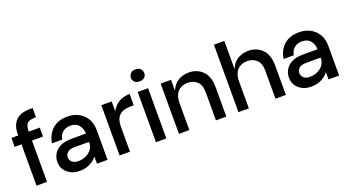

<svg xmlns="http://www.w3.org/2000/svg" viewBox="-56 -1374 3583 1979"><g transform="rotate(-20 1736.0 -384.0)"><path d="M205 0H90V-453H15V-551H90V-569Q90 -660 140 -713Q190 -766 302 -766L326 -765V-665Q256 -665 232 -644Q205 -619 205 -551H326V-453H205Z M562 10Q481 10 428 -37Q375 -84 375 -155Q375 -201 397.5 -241Q420 -281 468.5 -306Q517 -331 597 -331H753Q750 -388 719.5 -425Q689 -462 628 -462Q579 -462 545 -435.5Q511 -409 501 -356H389Q402 -445 463.5 -503Q525 -561 633 -561Q697 -561 751 -533.5Q805 -506 837 -453Q869 -400 869 -323V0H753V-80Q728 -43 678 -16.5Q628 10 562 10ZM586 -90Q620 -90 659 -105Q698 -120 725.5 -152.5Q753 -185 753 -239H597Q540 -239 516 -217Q492 -195 492 -164Q492 -133 515.5 -111.5Q539 -90 586 -90Z M1115 0H1001V-551H1115V-443Q1141 -495 1191 -527.5Q1241 -560 1315 -560V-436H1281Q1115 -436 1115 -279Z M1457 -646Q1421 -646 1402.5 -665Q1384 -684 1384 -711Q1384 -738 1402.5 -758Q1421 -778 1457 -778Q1493 -778 1512 -758Q1531 -738 1531 -711Q1531 -682 1510.5 -664Q1490 -646 1457 -646ZM1514 0H1400V-551H1514Z M2172 0H2058V-309Q2058 -389 2017 -426.5Q1976 -464 1916 -464Q1874 -464 1840 -446.5Q1806 -429 1786 -391.5Q1766 -354 1766 -293V0H1652V-551H1766V-430Q1792 -498 1845 -529Q1898 -560 1960 -560Q2052 -560 2112 -500.5Q2172 -441 2172 -321Z M2825 0H2711V-309Q2711 -389 2670 -426.5Q2629 -464 2569 -464Q2527 -464 2493 -446.5Q2459 -429 2439 -391.5Q2419 -354 2419 -293V0H2305V-740H2419V-430Q2445 -498 2498 -529Q2551 -560 2613 -560Q2705 -560 2765 -500.5Q2825 -441 2825 -321Z M3102 10Q3021 10 2968 -37Q2915 -84 2915 -155Q2915 -201 2937.5 -241Q2960 -281 3008.5 -306Q3057 -331 3137 -331H3293Q3290 -388 3259.5 -425Q3229 -462 3168 -462Q3119 -462 3085 -435.5Q3051 -409 3041 -356H2929Q2942 -445 3003.5 -503Q3065 -561 3173 -561Q3237 -561 3291 -533.5Q3345 -506 3377 -453Q3409 -400 3409 -323V0H3293V-80Q3268 -43 3218 -16.5Q3168 10 3102 10ZM3126 -90Q3160 -90 3199 -105Q3238 -120 3265.5 -152.5Q3293 -185 3293 -239H3137Q3080 -239 3056 -217Q3032 -195 3032 -164Q3032 -133 3055.5 -111.5Q3079 -90 3126 -90Z"/></g></svg>

Font: Ulagadi Sans Medium
Style: Regular
Weight: 500
Designer: Ninad Kale (Devanagari), Jonny Pinhorn (Latin)
Foundry: Indian Type Foundry
Version: Version 3.01;March 29, 2020;FontCreator 12.0.0.2522 64-bit; 